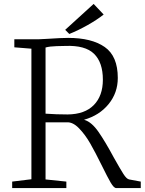

<svg xmlns="http://www.w3.org/2000/svg" viewBox="-20 -958 737 978"><path d="M42 0ZM580 -561Q580 -485 533 -427.5Q486 -370 408 -348L411 -347Q447 -336 481.5 -286.5Q516 -237 560 -155Q592 -98 608.5 -72Q625 -46 638 -44L697 -33V0H572Q560 0 544 -27.5Q528 -55 500 -112Q465 -183 439.5 -227.5Q414 -272 382.5 -304.5Q351 -337 320 -335H212V-44L318 -33V0H42V-33L140 -45V-710L53 -717V-758H177Q186 -758 218 -760Q293 -765 327 -765Q447 -765 513.5 -718.5Q580 -672 580 -561ZM212 -716V-379Q236 -377 268 -376Q300 -375 325 -375Q412 -376 458 -423Q504 -470 504 -552Q504 -640 459 -684Q414 -728 313 -724Q304 -724 268.5 -723Q233 -722 212 -716ZM457 -938 508 -884Q474 -857 426 -830Q378 -803 333 -785L312 -806Z"/></svg>

Font: Martel UltraLight
Style: Regular
Weight: 250
Designer: Dan Reynolds
Foundry: Dan Reynolds
Version: Version 1.001; ttfautohint (v1.1) -l 5 -r 5 -G 72 -x 0 -D la